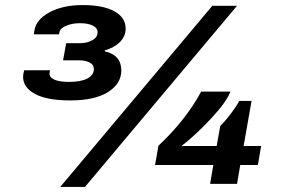

<svg xmlns="http://www.w3.org/2000/svg" viewBox="-20 -723 1123 755"><path d="M255.9 -328.1Q165 -328.1 117.9 -353.5Q70.8 -378.9 70.8 -420.9Q70.8 -432.1 75.2 -446.8H176.8Q174.8 -439.9 174.8 -433.1Q174.8 -418 194.8 -409.4Q214.8 -400.9 251 -400.9Q297.4 -400.9 323.2 -414.1Q349.1 -427.2 349.1 -452.1Q349.1 -468.8 332.3 -477.3Q315.4 -485.8 292 -485.8H228L240.2 -553.2H295.9Q321.8 -553.2 342.8 -564.7Q363.8 -576.2 363.8 -596.2Q363.8 -612.8 345 -622.3Q326.2 -631.8 293.9 -631.8Q263.7 -631.8 239.7 -621.6Q215.8 -611.3 213.9 -596.2L211.9 -587.9H112.8L115.2 -602.1Q121.1 -645.5 174.1 -674.3Q227.1 -703.1 305.2 -703.1Q385.7 -703.1 429.9 -678.5Q474.1 -653.8 474.1 -610.8Q474.1 -580.1 451.4 -557.6Q428.7 -535.2 392.1 -524.9V-521Q457 -506.8 457 -445.8Q457 -394 405 -361.1Q353 -328.1 255.9 -328.1ZM216.8 12.2 814.9 -700.2H912.1L314 12.2ZM806.2 0 818.8 -74.2H589.8L603 -149.9Q710.4 -250.5 771 -362.8H886.2Q869.1 -319.8 808.3 -255.1Q747.6 -190.4 693.8 -148.9H832L846.2 -228Q864.7 -245.6 887.5 -275.6Q910.2 -305.7 920.9 -326.2H969.2L938 -148.9H1006.8L994.1 -74.2H924.8L912.1 0Z"/></svg>

Font: Archivo Expanded ExtraBold
Style: Italic
Weight: 800
Width: 7
Italic angle: -10°
Designer: Hector Gatti
Foundry: Omnibus-Type
Version: Version 2.001